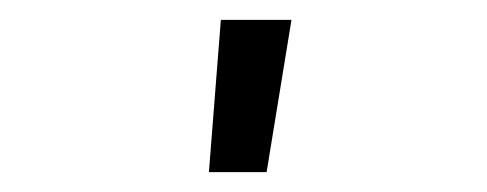

<svg xmlns="http://www.w3.org/2000/svg" viewBox="-20 -773 490 193"><path d="M190 -600 202 -753H273L248 -600Z"/></svg>

Font: Iosevka Etoile Light
Style: Regular
Weight: 300
Designer: Belleve Invis
Foundry: Belleve Invis
Version: Version 25.0.1; ttfautohint (v1.8.4)